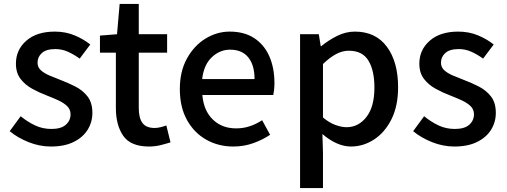

<svg xmlns="http://www.w3.org/2000/svg" viewBox="-20 -723 2550 966"><path d="M235.8 14.2Q179.2 14.2 124 -7.8Q68.8 -29.8 28.8 -63L84 -138.2Q120.1 -108.9 157.5 -91.6Q194.8 -74.2 238.8 -74.2Q287.6 -74.2 311.3 -95.5Q335 -116.7 335 -147.9Q335 -172.9 317.1 -189.7Q299.3 -206.5 271.7 -219Q244.1 -231.4 213.9 -243.2Q177.7 -256.8 142.1 -276.4Q106.4 -295.9 83.3 -326.2Q60.1 -356.4 60.1 -402.8Q60.1 -472.2 112.3 -518.1Q164.6 -564 255.9 -564Q310.5 -564 356.2 -544.7Q401.9 -525.4 434.1 -499L380.9 -428.2Q351.6 -449.2 321.8 -462.6Q292 -476.1 258.8 -476.1Q212.4 -476.1 190.7 -456.3Q168.9 -436.5 168.9 -408.2Q168.9 -384.8 185.1 -369.9Q201.2 -355 227.3 -343.8Q253.4 -332.5 284.2 -320.8Q321.8 -306.6 358.9 -287.8Q396 -269 420.4 -237.8Q444.8 -206.5 444.8 -154.8Q444.8 -108.4 420.9 -70.1Q397 -31.7 350.6 -8.8Q304.2 14.2 235.8 14.2Z M730 14.2Q637.7 14.2 600.3 -39.3Q563 -92.8 563 -180.2V-458H482.9V-543.9L568.8 -550.8L582 -703.1H678.2V-550.8H820.8V-458H678.2V-179.2Q678.2 -129.4 696.8 -104.2Q715.3 -79.1 758.8 -79.1Q772.5 -79.1 788.8 -83.3Q805.2 -87.4 816.9 -91.8L837.9 -6.8Q815.4 0.5 787.6 7.3Q759.8 14.2 730 14.2Z M1153.8 14.2Q1078.6 14.2 1017.6 -20.3Q956.5 -54.7 920.7 -119.4Q884.8 -184.1 884.8 -274.9Q884.8 -364.3 920.9 -429.2Q957 -494.1 1014.4 -529.1Q1071.8 -564 1135.7 -564Q1209 -564 1259 -531.2Q1309.1 -498.5 1335 -439.9Q1360.8 -381.3 1360.8 -304.2Q1360.8 -286.6 1358.9 -271Q1356.9 -255.4 1355 -245.1H998Q1004.9 -166 1050.8 -121.6Q1096.7 -77.1 1168 -77.1Q1204.6 -77.1 1236.8 -87.9Q1269 -98.6 1298.8 -118.2L1338.9 -44.9Q1301.3 -19.5 1254.2 -2.7Q1207 14.2 1153.8 14.2ZM997.1 -325.2H1260.7Q1260.7 -395.5 1229.2 -434.3Q1197.8 -473.1 1137.7 -473.1Q1085.9 -473.1 1045.7 -435.1Q1005.4 -397 997.1 -325.2Z M1489.7 223.1V-550.8H1584L1593.8 -490.2H1595.7Q1631.8 -520 1675.5 -542Q1719.2 -564 1765.6 -564Q1870.1 -564 1926.5 -487.8Q1982.9 -411.6 1982.9 -284.2Q1982.9 -189.5 1949.5 -122.8Q1916 -56.2 1861.8 -21Q1807.6 14.2 1745.6 14.2Q1710 14.2 1673.1 -2.4Q1636.2 -19 1602.1 -48.8L1605 44.9V223.1ZM1723.6 -83Q1783.7 -83 1823.7 -134.5Q1863.8 -186 1863.8 -282.2Q1863.8 -368.2 1833.7 -418Q1803.7 -467.8 1734.9 -467.8Q1702.6 -467.8 1670.9 -450.9Q1639.2 -434.1 1605 -400.9V-131.8Q1637.2 -105 1668.2 -94Q1699.2 -83 1723.6 -83Z M2265.6 14.2Q2209 14.2 2153.8 -7.8Q2098.6 -29.8 2058.6 -63L2113.8 -138.2Q2149.9 -108.9 2187.3 -91.6Q2224.6 -74.2 2268.6 -74.2Q2317.4 -74.2 2341.1 -95.5Q2364.7 -116.7 2364.7 -147.9Q2364.7 -172.9 2346.9 -189.7Q2329.1 -206.5 2301.5 -219Q2273.9 -231.4 2243.7 -243.2Q2207.5 -256.8 2171.9 -276.4Q2136.2 -295.9 2113 -326.2Q2089.8 -356.4 2089.8 -402.8Q2089.8 -472.2 2142.1 -518.1Q2194.3 -564 2285.6 -564Q2340.3 -564 2386 -544.7Q2431.6 -525.4 2463.9 -499L2410.6 -428.2Q2381.3 -449.2 2351.6 -462.6Q2321.8 -476.1 2288.6 -476.1Q2242.2 -476.1 2220.5 -456.3Q2198.7 -436.5 2198.7 -408.2Q2198.7 -384.8 2214.8 -369.9Q2231 -355 2257.1 -343.8Q2283.2 -332.5 2314 -320.8Q2351.6 -306.6 2388.7 -287.8Q2425.8 -269 2450.2 -237.8Q2474.6 -206.5 2474.6 -154.8Q2474.6 -108.4 2450.7 -70.1Q2426.8 -31.7 2380.4 -8.8Q2334 14.2 2265.6 14.2Z"/></svg>

Font: Source Han Sans CN Medium
Style: Regular
Weight: 500
Designer: Ryoko NISHIZUKA  (kana, bopomofo & ideographs); Paul D. Hunt (Latin, Greek & Cyrillic); Sandoll Communications , Soo-you
Foundry: Adobe
Version: Version 2.004;hotconv 1.0.118;makeotfexe 2.5.65603